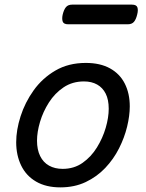

<svg xmlns="http://www.w3.org/2000/svg" viewBox="-20 -791 629 830"><path d="M241 19Q179 19 136 -6Q93 -31 71.5 -75.5Q50 -120 50 -176Q50 -229 69 -288.5Q88 -348 125.5 -400.5Q163 -453 219.5 -486Q276 -519 351 -519Q413 -519 455.5 -495.5Q498 -472 519.5 -429.5Q541 -387 541 -331Q541 -291 529.5 -243.5Q518 -196 494.5 -149.5Q471 -103 435 -65Q399 -27 350.5 -4Q302 19 241 19ZM251 -61Q300 -61 337 -87Q374 -113 399 -153.5Q424 -194 437 -238.5Q450 -283 450 -321Q450 -360 437 -386Q424 -412 400 -425.5Q376 -439 343 -439Q293 -439 255 -413.5Q217 -388 191.5 -348Q166 -308 153 -264Q140 -220 140 -183Q140 -144 153.5 -116.5Q167 -89 192 -75Q217 -61 251 -61ZM275 -686Q255 -686 251 -698Q247 -710 251 -728Q256 -749 265 -760Q274 -771 292 -771H550Q570 -771 574 -759Q578 -747 573 -728Q568 -707 559 -696.5Q550 -686 532 -686Z"/></svg>

Font: Playwrite BE VLG
Style: Regular
Weight: 400
Designer: Veronika Burian, José Scaglione
Foundry: TypeTogether
Version: Version 1.002